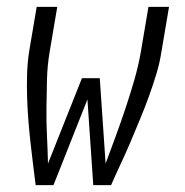

<svg xmlns="http://www.w3.org/2000/svg" viewBox="-20 -540 540 560"><path d="M84 0Q80 -32 76 -64Q72 -96 68.5 -128Q65 -160 62.5 -192.5Q60 -225 59 -258Q58 -291 59 -324Q60 -357 65 -390L87 -520H147L125 -390Q118 -349 117 -307.5Q116 -266 115.5 -225.5Q115 -185 117 -144Q119 -103 120 -63L219 -312H271L288 -63Q303 -103 318 -144Q333 -185 346.5 -225.5Q360 -266 372 -307.5Q384 -349 391 -390L413 -520H473L451 -390Q446 -357 436 -324Q426 -291 414 -258Q402 -225 388.5 -192.5Q375 -160 361.5 -128Q348 -96 333 -64Q318 -32 304 0H252L235 -250L136 0Z"/></svg>

Font: Iosevka Term Curly Lt Obl
Style: Regular
Weight: 300
Italic angle: -9°
Designer: Belleve Invis
Foundry: Belleve Invis
Version: Version 32.3.0